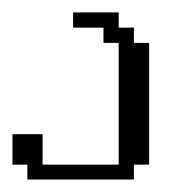

<svg xmlns="http://www.w3.org/2000/svg" viewBox="-20 -288 284 308"><path d="M23.9 0V-23.9H0V-72.8H48.3V-23.9H170.4V-219.2H146V-243.7H97.2V-268.1H170.4V-243.7H194.8V-219.2H219.2V-23.9H194.8V0Z"/></svg>

Font: FS Mondwest Regular
Style: Regular
Weight: 400
Designer: NZWStudios2024
Foundry: https://fontstruct.com
Version: Version 1.0